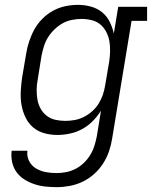

<svg xmlns="http://www.w3.org/2000/svg" viewBox="-20 -548 640 791"><path d="M214 223Q190 223 166.5 220.5Q143 218 121 210.5Q99 203 80 191Q61 179 48 161Q35 143 30 120Q25 97 28 73H93Q90 96 100 115.5Q110 135 128.5 146Q147 157 168.5 161Q190 165 213 165Q233 165 253 161Q273 157 291.5 147.5Q310 138 325.5 123Q341 108 352 90Q363 72 369 52.5Q375 33 379 13L396 -92Q381 -68 361.5 -48.5Q342 -29 318 -16Q294 -3 267.5 2.5Q241 8 216 8Q188 8 161.5 0.5Q135 -7 115.5 -24Q96 -41 84.5 -65.5Q73 -90 68.5 -116.5Q64 -143 65.5 -171.5Q67 -200 71 -228L88 -328Q92 -353 100.5 -378.5Q109 -404 122 -427.5Q135 -451 155 -471Q175 -491 199 -504Q223 -517 249 -522.5Q275 -528 301 -528Q328 -528 354 -521Q380 -514 400 -498Q420 -482 431.5 -459Q443 -436 449 -410L467 -520H586V-462H522L442 23Q438 49 429 75.5Q420 102 404.5 126Q389 150 367 169.5Q345 189 319.5 201Q294 213 267 218Q240 223 214 223ZM249 -50Q268 -50 287.5 -53.5Q307 -57 325 -66Q343 -75 359 -89Q375 -103 386 -120.5Q397 -138 403.5 -157Q410 -176 413 -195L430 -295Q433 -316 433.5 -337.5Q434 -359 430.5 -379Q427 -399 417.5 -417Q408 -435 393 -447.5Q378 -460 357.5 -465Q337 -470 316 -470Q297 -470 276.5 -466Q256 -462 238 -452Q220 -442 204.5 -427Q189 -412 178 -394.5Q167 -377 161 -357.5Q155 -338 151 -318L135 -218Q131 -198 131 -177Q131 -156 134.5 -136.5Q138 -117 147.5 -100Q157 -83 172.5 -71Q188 -59 208 -54.5Q228 -50 249 -50Z"/></svg>

Font: Iosevka Etoile Light
Style: Italic
Weight: 300
Italic angle: -9°
Designer: Belleve Invis
Foundry: Belleve Invis
Version: Version 22.1.2; ttfautohint (v1.8.4)